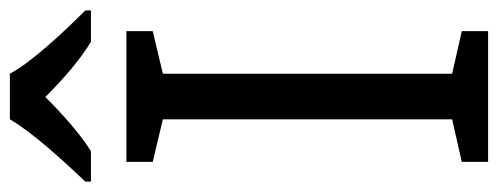

<svg xmlns="http://www.w3.org/2000/svg" viewBox="-322 -662 984 379"><g transform="rotate(-90 169.5 -472.0)"><path d="M214 -944H124C98 -899 38 -834 1 -795V-784H61C96 -806 132 -838 168 -874C204 -838 242 -805 277 -784H339V-795C301 -833 238 -899 214 -944ZM298 0V-52L214 -71V-642L298 -662V-714H40V-662L124 -642V-71L40 -52V0Z"/></g></svg>

Font: Noto Sans Buginese
Style: Regular
Weight: 400
Designer: Monotype Design Team
Foundry: Monotype Imaging Inc.
Version: Version 2.002